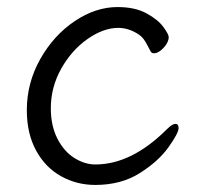

<svg xmlns="http://www.w3.org/2000/svg" viewBox="-20 -506 570 544"><path d="M250 18Q197 18 152.5 -7Q108 -32 82 -80Q56 -128 56 -194Q56 -271 94 -338.5Q132 -406 191.5 -446Q251 -486 313 -486Q362 -486 394.5 -468.5Q427 -451 442.5 -430Q458 -409 458 -401Q458 -386 443.5 -370.5Q429 -355 416 -355Q410 -355 407 -360Q404 -365 398.5 -376Q393 -387 387.5 -394.5Q382 -402 375 -407Q346 -427 315 -427Q273 -427 228 -395.5Q183 -364 153.5 -311.5Q124 -259 124 -199Q124 -150 142.5 -113.5Q161 -77 190.5 -58.5Q220 -40 250 -40Q353 -40 453 -140Q468 -155 477 -155Q486 -155 486 -143Q486 -129 457.5 -89Q429 -49 376 -15.5Q323 18 250 18Z"/></svg>

Font: Fusion Kai T
Style: Regular
Weight: 400
Designer: Fontworks Inc.
Version: Version 24.134;May 13, 2024